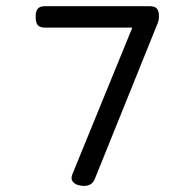

<svg xmlns="http://www.w3.org/2000/svg" viewBox="-20 -600 640 631"><path d="M416.5 -579.6V-513.2L217.8 -27.3Q211.9 -12.7 219.2 -2.9Q226.6 6.8 243.7 9.8Q280.3 16.1 291.5 -11.7L499.5 -526.9Q502.4 -534.7 502.4 -546.4Q502.4 -564.5 495.4 -572Q488.3 -579.6 471.7 -579.6ZM127.9 -579.6Q111.3 -579.6 104.2 -571.5Q97.2 -563.5 97.2 -544.4Q97.2 -525.4 104.2 -517.3Q111.3 -509.3 127.9 -509.3H444.3V-579.6Z"/></svg>

Font: Courier Prime Code
Style: Regular
Weight: 400
Designer: Alan Dague-Greene
Foundry: Quote-Unquote Apps
Version: Version 3.18